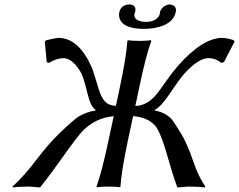

<svg xmlns="http://www.w3.org/2000/svg" viewBox="-20 -826 1059 850"><path d="M285.2 -168.9Q199.7 -48.8 170.4 -12.7Q163.6 -3.9 157.2 3.9Q112.8 0 110.8 0Q64.5 0 37.1 3.9L35.2 0Q85.9 -45.4 144.5 -123Q195.8 -190.4 244.1 -236.8Q307.1 -296.9 328.1 -310.1Q359.9 -329.6 402.8 -336.9L403.3 -339.8Q381.8 -351.6 366.7 -414.6Q351.1 -479 339.8 -502Q304.7 -564.5 264.2 -568.8Q230 -568.4 197.3 -547.9L187 -550.8L178.2 -642.1L184.6 -647.9Q223.6 -657.7 240.7 -658.2Q328.1 -656.7 384.8 -530.8Q393.1 -512.2 416 -434.6Q432.6 -378.4 460.9 -364.7Q475.1 -358.4 493.2 -357.4L511.7 -444.8Q539.1 -573.7 543.9 -645L546.9 -647.9Q564.5 -645 597.2 -645Q629.9 -645 648.9 -647.9L649.9 -645Q625.5 -578.1 597.7 -444.8L579.1 -356.9Q632.3 -357.9 675.3 -411.6Q686 -424.8 707 -455.1Q742.2 -504.9 764.6 -530.8Q875.5 -657.7 962.9 -658.2Q981.9 -658.2 1012.2 -648.9Q1014.2 -648.4 1014.6 -647.9L1018.6 -642.1L971.2 -550.8L959.5 -547.9Q934.6 -568.4 901.9 -568.8Q858.4 -567.4 797.9 -502Q778.3 -481 728 -406.2Q690.4 -351.6 665 -339.8L664.6 -336.9Q716.8 -327.6 744.6 -292.5Q752.9 -281.2 780.3 -236.8Q809.1 -190.4 836.4 -109.4Q858.4 -44.4 889.2 0L885.3 3.9Q859.9 0 813 0Q806.6 0 765.1 3.9Q746.1 -46.4 712.4 -164.6Q711.4 -167.5 710.9 -168.9Q688 -244.6 666.5 -270Q633.8 -306.6 569.3 -312L545.4 -200.2Q518.1 -71.3 513.2 0L510.3 2.9Q492.7 0 460 0Q427.2 0 408.2 2.9L407.2 0Q431.6 -68.4 459.5 -200.2L483.4 -311.5Q398.4 -304.2 339.8 -239.7Q320.8 -218.3 285.2 -168.9ZM624 -729Q665.5 -729 682.6 -753.4Q686 -758.8 687 -763.2Q687.5 -766.1 688.5 -772Q689 -774.9 689 -775.9Q701.2 -802.2 728.5 -806.2Q764.2 -804.2 758.3 -772.9Q746.1 -716.3 661.6 -701.7Q640.1 -698.2 617.2 -698.2Q529.3 -698.2 510.7 -740.7Q504.9 -755.9 508.3 -772.9Q517.1 -805.2 552.2 -806.2Q579.1 -806.2 579.6 -783.2Q579.6 -779.3 579.1 -775.9Q579.1 -774.9 577.6 -772Q575.7 -765.6 575.2 -763.2Q570.8 -742.7 599.1 -732.9Q610.8 -729 624 -729Z"/></svg>

Font: Linux Biolinum Slanted O
Style: Slanted
Weight: 400
Designer: Philipp H. Poll
Foundry: Philipp H. Poll
Version: Version 1.0.4